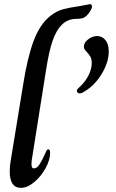

<svg xmlns="http://www.w3.org/2000/svg" viewBox="-20 -897 558 927"><path d="M27 -69Q27 -93 31 -117L91 -484Q112 -619 142.5 -700Q173 -781 224 -821Q254 -844 283.5 -852Q313 -860 361 -867Q392 -872 401.5 -874.5Q411 -877 414 -877Q424 -877 424 -866Q424 -857 416.5 -844.5Q409 -832 398 -821Q387 -811 376.5 -808.5Q366 -806 350 -806Q306 -806 277 -776Q252 -751 234.5 -701.5Q217 -652 203 -563L133 -122Q132 -115 132 -105Q132 -93 135 -88.5Q138 -84 144 -84Q159 -84 172 -105Q185 -126 201 -162Q203 -168 206 -172Q209 -176 213 -176Q222 -176 222 -159Q222 -125 200 -85Q178 -45 145 -17.5Q112 10 81 10Q27 10 27 -69ZM351 -459Q351 -466 369 -481Q395 -507 409 -536.5Q423 -566 423 -593Q423 -611 417 -622Q411 -633 400 -645Q392 -653 388.5 -658.5Q385 -664 385 -672Q385 -691 405.5 -707Q426 -723 449 -723Q473 -723 489 -703.5Q505 -684 505 -649Q505 -596 471 -540Q437 -484 387 -455Q374 -446 364 -446Q358 -446 354.5 -450Q351 -454 351 -459Z"/></svg>

Font: Charm
Style: Bold
Weight: 700
Designer: Katatrad Aksorn Co.,Ltd.
Foundry: Cadson Demak Co.,Ltd.
Version: Version 1.001